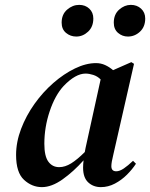

<svg xmlns="http://www.w3.org/2000/svg" viewBox="-20 -754 616 788"><path d="M152 14Q111 14 78.5 -16Q46 -46 46 -118Q46 -171 66.5 -225Q87 -279 121.5 -327.5Q156 -376 199 -413.5Q242 -451 287.5 -473Q333 -495 374 -495Q394 -495 411.5 -487Q429 -479 444 -466L519 -499L530 -492L445 -119Q437 -87 437 -72Q437 -51 457 -51Q471 -51 488 -62.5Q505 -74 526 -94L538 -82Q523 -59 501 -37Q479 -15 451.5 -0.5Q424 14 394 14Q363 14 342 -5.5Q321 -25 321 -66Q321 -80 323 -96Q282 -50 237 -18Q192 14 152 14ZM162 -164Q162 -113 178.5 -90.5Q195 -68 223 -68Q247 -68 272 -83.5Q297 -99 328 -130Q329 -136 331 -146L393 -428Q380 -441 363 -446.5Q346 -452 331 -452Q290 -452 241 -401Q206 -363 184 -297.5Q162 -232 162 -164ZM293 -604Q269 -604 251 -619Q233 -634 233 -661Q233 -695 255.5 -714.5Q278 -734 305 -734Q330 -734 346.5 -718.5Q363 -703 363 -678Q363 -644 341.5 -624Q320 -604 293 -604ZM505 -604Q482 -604 464.5 -619Q447 -634 447 -661Q447 -695 469 -714.5Q491 -734 517 -734Q542 -734 559 -718.5Q576 -703 576 -678Q576 -644 554.5 -624Q533 -604 505 -604Z"/></svg>

Font: DeepMind Serif Text
Style: Italic
Weight: 400
Italic angle: -12°
Designer: Frank Grießhammer / Modifications: Colophon Foundry
Foundry: Colophon Foundry
Version: Version 5.003; ttfautohint (v1.8.2)